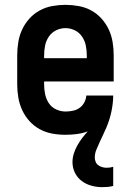

<svg xmlns="http://www.w3.org/2000/svg" viewBox="-20 -548 540 792"><path d="M401 224Q379 224 357 218Q335 212 317 198.5Q299 185 289 164.5Q279 144 279 121Q279 103 284.5 85.5Q290 68 299 52Q308 36 319 21.5Q330 7 342 -6Q320 2 296.5 5Q273 8 250 8Q222 8 195 3Q168 -2 144 -15Q120 -28 101.5 -48.5Q83 -69 71.5 -94Q60 -119 55.5 -146Q51 -173 51 -200V-320Q51 -347 55.5 -374.5Q60 -402 71.5 -426.5Q83 -451 101.5 -471.5Q120 -492 144 -505Q168 -518 195.5 -523Q223 -528 250 -528Q277 -528 304.5 -523Q332 -518 356 -505Q380 -492 398.5 -471.5Q417 -451 428.5 -426.5Q440 -402 444.5 -374.5Q449 -347 449 -320V-212H162V-200Q162 -180 166 -160Q170 -140 181 -123Q192 -106 211 -97Q230 -88 250 -88Q265 -88 280 -91Q295 -94 307.5 -102.5Q320 -111 327.5 -125Q335 -139 336 -154H447Q447 -138 445 -121Q443 -104 439.5 -87.5Q436 -71 431 -55Q426 -39 419.5 -23.5Q413 -8 405.5 7.5Q398 23 391 38.5Q384 54 377.5 69.5Q371 85 371 102Q371 111 374.5 119.5Q378 128 385.5 133.5Q393 139 402 141.5Q411 144 420 144Q427 144 434 143Q441 142 447 140V219Q436 222 424.5 223Q413 224 401 224ZM162 -308H338V-320Q338 -340 334 -360Q330 -380 318.5 -397Q307 -414 288.5 -423Q270 -432 250 -432Q230 -432 211.5 -423Q193 -414 181.5 -397Q170 -380 166 -360Q162 -340 162 -320Z"/></svg>

Font: Iosevka Term Curly
Style: Bold
Weight: 700
Designer: Belleve Invis
Foundry: Belleve Invis
Version: Version 32.3.0